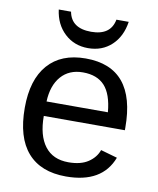

<svg xmlns="http://www.w3.org/2000/svg" viewBox="-84 -803 724 879"><g transform="rotate(10 278.0 -363.5)"><path d="M134.8 -245.6Q134.8 -154.8 172.4 -105.5Q210 -56.2 282.2 -56.2Q339.4 -56.2 373.8 -79.1Q408.2 -102.1 420.4 -137.2L497.6 -115.2Q450.2 9.8 282.2 9.8Q165 9.8 103.8 -60.1Q42.5 -129.9 42.5 -267.6Q42.5 -398.4 103.8 -468.3Q165 -538.1 278.8 -538.1Q511.7 -538.1 511.7 -257.3V-245.6ZM420.9 -313Q413.6 -396.5 378.4 -434.8Q343.3 -473.1 277.3 -473.1Q213.4 -473.1 176 -430.4Q138.7 -387.7 135.7 -313ZM279.8 -586.4Q215.3 -586.4 170.9 -627.9Q126.5 -669.4 117.7 -737.3H174.8Q188.5 -662.6 280.8 -662.6Q371.6 -662.6 385.7 -737.3H442.9Q432.6 -668 388.9 -627.2Q345.2 -586.4 279.8 -586.4Z"/></g></svg>

Font: Arial
Style: Regular
Weight: 400
Designer: Steve Matteson
Foundry: Ascender Corporation
Version: Version 2.00.3